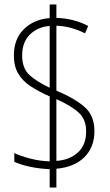

<svg xmlns="http://www.w3.org/2000/svg" viewBox="-20 -780 492 858"><path d="M202 -24Q155 -26 113.5 -35Q72 -44 44 -57V-96Q73 -82 116.5 -71Q160 -60 202 -59V-349Q153 -371 117 -394.5Q81 -418 61.5 -451Q42 -484 42 -532Q42 -606 87 -650Q132 -694 202 -699V-760H232V-700Q309 -698 374 -664L360 -631Q297 -663 232 -665V-375Q315 -340 358.5 -301.5Q402 -263 402 -194Q402 -122 357 -77.5Q312 -33 232 -26V58H202ZM202 -664Q149 -660 114 -626Q79 -592 79 -532Q79 -474 112.5 -444Q146 -414 202 -388ZM232 -61Q291 -65 328 -98.5Q365 -132 365 -193Q365 -246 332 -276.5Q299 -307 232 -337Z"/></svg>

Font: Noto Sans Khmer UI Condensed ExtraLight
Style: Regular
Weight: 200
Width: 3
Designer: Danh Hong and the Monotype Design Team
Foundry: Monotype Imaging Inc.
Version: Version 2.002; ttfautohint (v1.8.4.7-5d5b)